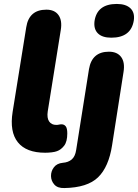

<svg xmlns="http://www.w3.org/2000/svg" viewBox="-20 -763 699 973"><path d="M209 11Q113 11 70.5 -42Q28 -95 44 -196L113 -625Q127 -714 215 -714Q257 -714 276.5 -686.5Q296 -659 288 -611L222 -199Q217 -165 229 -147.5Q241 -130 265 -130Q273 -130 279 -131.5Q285 -133 292 -133Q305 -133 313 -123Q321 -113 321 -87Q321 -45 305 -24.5Q289 -4 269 3Q259 7 242 9Q225 11 209 11ZM544 -572Q498 -572 476 -594Q454 -616 459 -656Q472 -743 572 -743Q618 -743 641 -721Q664 -699 658 -659Q644 -572 544 -572ZM306 190Q272 191 255.5 172.5Q239 154 238.5 129.5Q238 105 253 85Q268 65 298 62Q326 60 343.5 45Q361 30 366 -3L431 -413Q446 -501 532 -501Q574 -501 594 -474Q614 -447 606 -398L548 -27Q531 83 477 135.5Q423 188 306 190Z"/></svg>

Font: Nunito Black
Style: Italic
Weight: 900
Italic angle: -9°
Designer: Vernon Adams
Foundry: Vernon Adams
Version: Version 3.601; ttfautohint (v1.8.2.53-6de2)